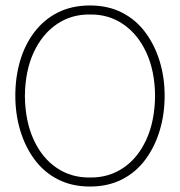

<svg xmlns="http://www.w3.org/2000/svg" viewBox="-20 -677 658 702"><path d="M309 5Q243 5 192 -21Q141 -47 106.5 -93.5Q72 -140 54 -200Q36 -260 36 -327Q36 -395 53.5 -454.5Q71 -514 106 -560Q141 -606 192 -631.5Q243 -657 309 -657Q375 -657 426 -631Q477 -605 511.5 -558.5Q546 -512 564 -452.5Q582 -393 582 -327Q582 -260 564 -200Q546 -140 511.5 -93.5Q477 -47 426 -21Q375 5 309 5ZM309 -28Q377 -27 430.5 -63Q484 -99 515 -166.5Q546 -234 547 -327Q546 -418 515 -485Q484 -552 430.5 -588.5Q377 -625 309 -624Q241 -625 187.5 -588.5Q134 -552 103 -485Q72 -418 71 -326Q72 -234 103 -166.5Q134 -99 187.5 -63Q241 -27 309 -28Z"/></svg>

Font: Josefin Sans ExtraLight
Style: Regular
Weight: 250
Designer: Santiago Orozco
Foundry: Typemade
Version: Version 2.000